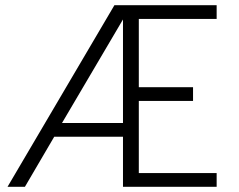

<svg xmlns="http://www.w3.org/2000/svg" viewBox="-20 -720 923 740"><path d="M515 -647V-384H724V-331H515V-53H815V0H454V-193H189L76 0H9L421 -700H815V-647ZM219 -246H454V-645Z"/></svg>

Font: Albert Sans Light
Style: Regular
Weight: 300
Designer: Andreas Rasmussen
Foundry: a.Foundry
Version: Version 1.025